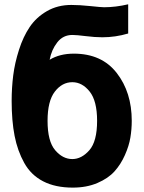

<svg xmlns="http://www.w3.org/2000/svg" viewBox="-20 -855 671 893"><path d="M34.2 -385.7Q34.2 -446.3 41.5 -504.4Q48.8 -562.5 68.4 -623.5Q87.9 -684.6 118.2 -729.5Q148.4 -774.4 198.2 -803.2Q248 -832 311.5 -832Q349.6 -832 400.4 -826.7Q451.2 -821.3 463.9 -821.3Q517.6 -821.3 576.2 -835V-699.2Q516.6 -681.6 456.1 -681.6Q421.9 -681.6 378.9 -687Q335.9 -692.4 316.4 -692.4Q273.4 -692.4 246.6 -658.2Q219.7 -624 210.9 -577.1Q257.8 -605.5 323.2 -605.5Q453.1 -605.5 522.9 -515.6Q592.8 -425.8 592.8 -293Q592.8 -253.9 586.4 -215.3Q580.1 -176.8 561 -133.8Q542 -90.8 512.7 -58.1Q483.4 -25.4 433.1 -3.9Q382.8 17.6 318.4 17.6Q237.3 17.6 180.7 -11.7Q124 -41 92.8 -97.2Q61.5 -153.3 47.9 -223.1Q34.2 -293 34.2 -385.7ZM201.2 -293Q201.2 -198.2 236.3 -156.7Q271.5 -115.2 316.4 -115.2Q359.4 -115.2 395.5 -156.2Q431.6 -197.3 431.6 -293Q431.6 -385.7 397 -429.2Q362.3 -472.7 316.4 -472.7Q268.6 -472.7 234.9 -428.7Q201.2 -384.8 201.2 -293Z"/></svg>

Font: Gothic A1 Black
Style: Regular
Weight: 900
Version: Version 2.50